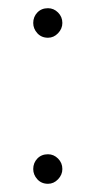

<svg xmlns="http://www.w3.org/2000/svg" viewBox="-20 -442 233 468"><path d="M97 -66Q111 -66 121.5 -55.5Q132 -45 132 -30Q132 -16 121.5 -5Q111 6 97 6Q81 6 71 -5Q61 -16 61 -30Q61 -45 71 -55.5Q81 -66 97 -66ZM97 -422Q111 -422 121.5 -411.5Q132 -401 132 -386Q132 -372 121.5 -361Q111 -350 97 -350Q81 -350 71 -361Q61 -372 61 -386Q61 -401 71 -411.5Q81 -422 97 -422Z"/></svg>

Font: AkaAcidDosis
Style: ExtraLight
Weight: 250
Designer: Edgar Tolentino, Pablo Impallari, Igino Marini, Aka-Acid
Foundry: Edgar Tolentino, Pablo Impallari, Igino Marini, Aka-Acid
Version: Version 1.007